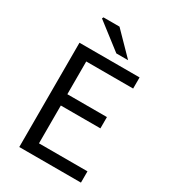

<svg xmlns="http://www.w3.org/2000/svg" viewBox="-202 -944 932 1046"><g transform="rotate(30 263.5 -420.5)"><path d="M90 0V-656H468V-586H173V-380H422V-309H173V-71H478V0ZM293 -706 130 -832 134 -841H235L367 -706Z"/></g></svg>

Font: Source Sans 3 ExtraLight
Style: Regular
Weight: 400
Version: Version 3.052;hotconv 1.1.0;makeotfexe 2.6.0